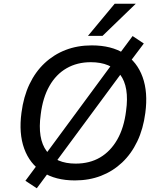

<svg xmlns="http://www.w3.org/2000/svg" viewBox="-20 -957 859 1028"><path d="M381 9Q277 9 208 -35.5Q139 -80 109.5 -161.5Q80 -243 95 -354Q106 -439 137.5 -505.5Q169 -572 218.5 -618.5Q268 -665 331.5 -689.5Q395 -714 471 -714Q577 -714 645.5 -670Q714 -626 743.5 -544.5Q773 -463 758 -352Q747 -267 715 -200Q683 -133 633.5 -86.5Q584 -40 520.5 -15.5Q457 9 381 9ZM385 -81Q460 -81 516 -114Q572 -147 608 -210Q644 -273 655 -363Q673 -492 623 -558Q573 -624 466 -624Q393 -624 336.5 -591.5Q280 -559 244.5 -496.5Q209 -434 198 -344Q180 -214 230 -147.5Q280 -81 385 -81ZM177 51 116 11 191 -90 227 -135 583 -618 615 -663 690 -764 750 -724 674 -623 639 -577 283 -95 252 -50ZM451 -765 594 -937H707L529 -765Z"/></svg>

Font: Nunito Sans 7pt Medium
Style: Italic
Weight: 500
Italic angle: -9°
Designer: Vernon Adams
Foundry: Vernon Adams
Version: Version 3.101;gftools[0.9.27]